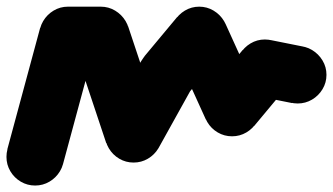

<svg xmlns="http://www.w3.org/2000/svg" viewBox="-57 -488 1015 585"><path d="M-37.3 -10Q-37.3 13.7 -25.5 33.7Q-13.7 53.7 6.3 65.5Q26.3 77.3 50 77.3Q73.7 77.3 93.7 65.5Q113.7 53.7 125.7 33.7Q137.7 13.7 137.7 -10Q137.7 -33.7 125.7 -53.7Q113.7 -73.7 93.7 -85.7Q73.7 -97.7 50 -97.7Q26.3 -97.7 6.3 -85.7Q-13.7 -73.7 -25.5 -53.7Q-37.3 -33.7 -37.3 -10Z M-34.7 -33 134.7 13 234.7 -357 65.3 -403Z M62.7 -380Q62.7 -356.3 74.5 -336.3Q86.3 -316.3 106.3 -304.5Q126.3 -292.7 150 -292.7Q173.7 -292.7 193.7 -304.5Q213.7 -316.3 225.7 -336.3Q237.7 -356.3 237.7 -380Q237.7 -403.7 225.7 -423.7Q213.7 -443.7 193.7 -455.7Q173.7 -467.7 150 -467.7Q126.3 -467.7 106.3 -455.7Q86.3 -443.7 74.5 -423.7Q62.7 -403.7 62.7 -380Z M150 -467.7V-292.7H250V-467.7Z M162.7 -380Q162.7 -356.3 174.5 -336.3Q186.3 -316.3 206.3 -304.5Q226.3 -292.7 250 -292.7Q273.7 -292.7 293.7 -304.5Q313.7 -316.3 325.7 -336.3Q337.7 -356.3 337.7 -380Q337.7 -403.7 325.7 -423.7Q313.7 -443.7 293.7 -455.7Q273.7 -467.7 250 -467.7Q226.3 -467.7 206.3 -455.7Q186.3 -443.7 174.5 -423.7Q162.7 -403.7 162.7 -380Z M333.3 -408 166.7 -352 266.7 -52 433.3 -108Z M262.7 -80Q262.7 -56.3 274.5 -36.3Q286.3 -16.3 306.3 -4.5Q326.3 7.3 350 7.3Q373.7 7.3 393.7 -4.5Q413.7 -16.3 425.7 -36.3Q437.7 -56.3 437.7 -80Q437.7 -103.7 425.7 -123.7Q413.7 -143.7 393.7 -155.7Q373.7 -167.7 350 -167.7Q326.3 -167.7 306.3 -155.7Q286.3 -143.7 274.5 -123.7Q262.7 -103.7 262.7 -80Z M273.7 -122.7 426.3 -37.3 526.3 -217.3 373.7 -302.7Z M362.7 -260Q362.7 -236.3 374.5 -216.3Q386.3 -196.3 406.3 -184.5Q426.3 -172.7 450 -172.7Q473.7 -172.7 493.7 -184.5Q513.7 -196.3 525.7 -216.3Q537.7 -236.3 537.7 -260Q537.7 -283.7 525.7 -303.7Q513.7 -323.7 493.7 -335.7Q473.7 -347.7 450 -347.7Q426.3 -347.7 406.3 -335.7Q386.3 -323.7 374.5 -303.7Q362.7 -283.7 362.7 -260Z M382.7 -316 517.3 -204 617.3 -324 482.7 -436Z M462.7 -380Q462.7 -356.3 474.5 -336.3Q486.3 -316.3 506.3 -304.5Q526.3 -292.7 550 -292.7Q573.7 -292.7 593.7 -304.5Q613.7 -316.3 625.7 -336.3Q637.7 -356.3 637.7 -380Q637.7 -403.7 625.7 -423.7Q613.7 -443.7 593.7 -455.7Q573.7 -467.7 550 -467.7Q526.3 -467.7 506.3 -455.7Q486.3 -443.7 474.5 -423.7Q462.7 -403.7 462.7 -380Z M629.7 -416.3 470.3 -343.7 570.3 -123.7 729.7 -196.3Z M562.7 -160Q562.7 -136.3 574.5 -116.3Q586.3 -96.3 606.3 -84.5Q626.3 -72.7 650 -72.7Q673.7 -72.7 693.7 -84.5Q713.7 -96.3 725.7 -116.3Q737.7 -136.3 737.7 -160Q737.7 -183.7 725.7 -203.7Q713.7 -223.7 693.7 -235.7Q673.7 -247.7 650 -247.7Q626.3 -247.7 606.3 -235.7Q586.3 -223.7 574.5 -203.7Q562.7 -183.7 562.7 -160Z M582.7 -216 717.3 -104 817.3 -224 682.7 -336Z M662.7 -280Q662.7 -256.3 674.5 -236.3Q686.3 -216.3 706.3 -204.5Q726.3 -192.7 750 -192.7Q773.7 -192.7 793.7 -204.5Q813.7 -216.3 825.7 -236.3Q837.7 -256.3 837.7 -280Q837.7 -303.7 825.7 -323.7Q813.7 -343.7 793.7 -355.7Q773.7 -367.7 750 -367.7Q726.3 -367.7 706.3 -355.7Q686.3 -343.7 674.5 -323.7Q662.7 -303.7 662.7 -280Z M767.3 -366 732.7 -194 832.7 -174 867.3 -346Z M762.7 -260Q762.7 -236.3 774.5 -216.3Q786.3 -196.3 806.3 -184.5Q826.3 -172.7 850 -172.7Q873.7 -172.7 893.7 -184.5Q913.7 -196.3 925.7 -216.3Q937.7 -236.3 937.7 -260Q937.7 -283.7 925.7 -303.7Q913.7 -323.7 893.7 -335.7Q873.7 -347.7 850 -347.7Q826.3 -347.7 806.3 -335.7Q786.3 -323.7 774.5 -303.7Q762.7 -283.7 762.7 -260Z"/></svg>

Font: Linefont Thin
Style: Regular
Weight: 100
Monospace: yes
Version: Version 3.002;gftools[0.9.33]